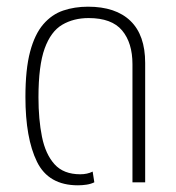

<svg xmlns="http://www.w3.org/2000/svg" viewBox="-20 -545 526 574"><path d="M213 9Q125 9 90.5 -61.5Q56 -132 56 -255Q56 -338 70 -390.5Q84 -443 109.5 -472.5Q135 -502 169 -513.5Q203 -525 243 -525Q326 -525 370 -482.5Q414 -440 414 -357V0H376V-353Q376 -417 345 -454Q314 -491 245 -491Q200 -491 166 -471Q132 -451 113.5 -400Q95 -349 95 -254Q95 -188 105.5 -136Q116 -84 143 -54Q170 -24 220 -24Q241 -24 257 -32L262 0Q252 5 239 7Q226 9 213 9Z"/></svg>

Font: Noto Sans Thai UI Cond ExtLt
Style: Regular
Weight: 200
Width: 3
Designer: Monotype Design Team
Foundry: Monotype Imaging Inc.
Version: Version 2.000; ttfautohint (v1.8.4.7-5d5b)